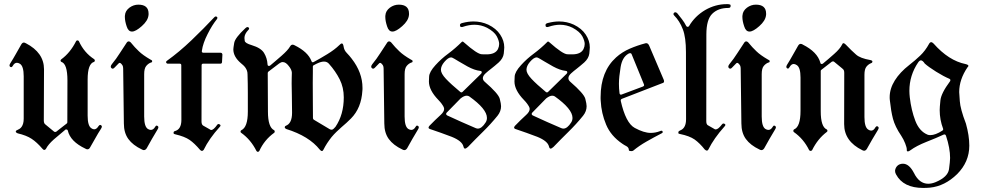

<svg xmlns="http://www.w3.org/2000/svg" viewBox="-20 -717 4799 937"><path d="M309.1 -324.2Q309.1 -406.2 279.3 -415Q271.5 -420.9 279.3 -427.7Q322.8 -459.5 351.1 -515.6Q353 -520 357.9 -520Q362.8 -520 365.2 -515.6Q390.6 -460 439.5 -428.2Q442.9 -425.3 442.9 -421.1Q442.9 -417 439 -415Q407.7 -406.2 407.7 -329.1V-328.6V-327.1V-326.7V-325.7V-325.2V-324.7V-152.3Q407.7 -102.1 426.3 -90.8Q433.1 -85.9 439.9 -85.9Q451.2 -85.9 460.9 -101.6Q464.8 -107.4 468.8 -107.4Q470.7 -107.4 473.9 -105.2Q477.1 -103 477.1 -99.1Q477.1 -95.2 473.1 -88.9Q458.5 -66.4 445.6 -43Q432.6 -19.5 419.4 2.9Q414.6 11.7 406.7 11.7Q401.4 11.7 396.5 8.3Q323.2 -26.4 311 -79.6Q310.1 -83.5 306.9 -84.5Q303.7 -85.4 302.2 -85.4Q299.8 -85.4 298.3 -83.5Q270.5 -61 242.7 -36.6Q214.8 -11.7 204.6 8.8Q201.2 14.6 196.3 14.6Q191.4 14.6 186.5 8.3Q159.7 -22.9 134.3 -39.6Q109.4 -56.2 65.9 -66.4Q57.1 -70.3 57.1 -74.2Q57.1 -74.7 57.4 -77.1Q57.6 -79.6 63.5 -82Q69.3 -84.5 75.2 -88.1Q81.1 -91.8 85.7 -98.4Q90.3 -105 93 -114.7Q95.7 -124.5 95.7 -138.2V-344.7Q95.7 -394.5 77.1 -405.8Q69.3 -410.6 62.5 -410.6Q50.3 -410.6 42 -395Q38.6 -389.2 34.7 -389.2Q32.2 -389.2 29.3 -391.4Q26.4 -393.6 26.4 -397.9Q26.4 -401.9 30.3 -408.2Q44.4 -430.2 57.4 -453.6Q70.3 -477.1 84 -500.5Q89.4 -509.3 96.2 -509.3Q101.1 -509.3 106 -505.9H106.4Q194.8 -460 194.8 -378.9L193.8 -128.9Q193.8 -115.2 201.2 -109.9L243.2 -75.2Q246.6 -72.8 249 -72.8Q251.5 -72.8 254.4 -74.2Q274.4 -89.8 287.1 -99.9Q299.8 -109.9 305.7 -114.3Q308.6 -116.7 308.6 -120.6Z M655.3 -694.3Q705.1 -694.3 705.1 -650.4Q705.1 -648.4 705.1 -646.5Q705.1 -644.5 704.6 -642.1Q701.7 -615.7 671.9 -589.4Q642.1 -563 624.5 -563H624Q606 -563 598.1 -588.4Q589.4 -614.3 589.4 -633.8Q589.4 -636.2 589.4 -638.2Q589.4 -640.1 589.8 -642.1Q591.3 -664.1 611.8 -679.7Q631.8 -694.3 655.3 -694.3ZM581.1 -382.3Q581.1 -391.6 578.1 -397.5Q569.8 -410.2 564 -410.2Q561 -410.2 558.1 -406.7L538.6 -386.7Q534.2 -381.8 529.8 -381.8Q526.9 -381.8 523.7 -384.8Q520.5 -387.7 520.5 -391.6Q520.5 -397 525.9 -403.8Q547.9 -430.7 564.7 -457.5Q581.5 -484.4 599.6 -510.7Q603.5 -515.1 607.9 -515.1Q612.8 -515.1 617.7 -510.3Q627.9 -497.6 637.9 -486.8Q647.9 -476.1 657.7 -466.8Q676.8 -448.2 713.4 -426.8Q722.7 -423.3 722.7 -418.5Q722.7 -418 721.9 -415Q721.2 -412.1 715.8 -411.6Q703.1 -406.7 693.4 -394.8Q683.6 -382.8 683.6 -355V-148.4Q683.6 -98.6 702.1 -87.4Q709.5 -83 716.3 -83Q728.5 -83 737.3 -98.1Q740.2 -104 744.6 -104Q746.6 -104 749.8 -101.8Q752.9 -99.6 752.9 -95.7Q752.9 -91.8 749 -85.4Q734.4 -62 721.7 -39.3Q709 -16.6 695.8 6.8Q689.9 15.6 682.1 15.6Q678.2 15.6 672.9 12.7Q628.4 -8.3 606.4 -38.6Q584.5 -68.8 584.5 -114.7Z M963.4 -124.5Q963.4 -109.9 970.7 -104.5L1005.9 -84.5Q1007.8 -82.5 1010.7 -82.5Q1022 -82.5 1040 -107.9Q1042.5 -111.8 1046.4 -111.8Q1048.8 -111.8 1052.5 -109.6Q1056.2 -107.4 1056.2 -104.5Q1056.2 -101.6 1052.7 -98.1Q1000.5 -40.5 974.1 14.2Q970.2 19.5 965.3 19.5Q961.4 19.5 956.1 14.2Q929.2 -17.6 905.3 -34.2Q881.3 -50.8 835.4 -61.5Q827.6 -63 827.4 -66.2Q827.1 -69.3 827.1 -69.8Q827.1 -75.2 833 -77.1Q865.2 -85.4 865.2 -131.8V-132.3V-132.8V-133.3L864.7 -397.5V-397.9V-398.4Q864.7 -406.2 857.4 -406.2H799.8Q793.5 -406.2 791 -411.6Q790.5 -412.6 790.5 -414.1Q790.5 -418 795.4 -420.9Q824.7 -441.9 854.5 -466.8Q884.3 -491.7 915 -521Q945.8 -550.3 973.1 -578.1Q1000.5 -606 1025.4 -632.3Q1029.3 -636.7 1033.2 -636.7Q1035.6 -636.7 1038.3 -634.8Q1041 -632.8 1041 -629.9Q1041 -627 1038.1 -623Q1026.9 -608.9 1015.6 -591.1Q1004.4 -573.2 993.2 -550.8Q970.2 -505.9 965.3 -469.7Q964.8 -468.3 964.8 -466.3Q964.8 -464.4 965.8 -462.4Q968.8 -459.5 972.7 -459.5H1057.1Q1060.5 -459.5 1063 -457Q1065.4 -453.1 1065.4 -450.7L1063.5 -414.1Q1063 -406.2 1055.2 -406.2H970.7Q963.9 -406.2 963.9 -397.9Z M1511.2 -414.6Q1541.5 -430.7 1577.1 -452.6Q1613.3 -474.6 1636.2 -497.1Q1643.6 -504.9 1648.4 -504.9Q1654.3 -504.9 1656.7 -490.7Q1659.2 -471.7 1672.4 -458.5Q1679.2 -451.7 1685.1 -444.6Q1690.9 -437.5 1696.3 -430.7Q1749 -362.8 1749 -288.6Q1749 -285.2 1749 -281.7Q1749 -278.3 1748.5 -274.9Q1743.7 -189.9 1692.9 -138.7Q1682.6 -127.9 1670.7 -117.4Q1658.7 -106.9 1646.5 -96.2Q1634.3 -85.4 1622.1 -73.7Q1609.9 -62 1598.1 -47.9Q1586.9 -33.7 1576.9 -18.6Q1566.9 -3.4 1558.6 13.2Q1555.7 20 1550.8 20Q1546.4 20 1540.5 13.2Q1488.3 -52.7 1377 -87.4Q1369.6 -90.8 1369.6 -95.9Q1369.6 -101.1 1374.5 -103Q1405.3 -114.3 1405.3 -166.5V-167V-167.5V-168Q1405.3 -216.8 1404.3 -252Q1403.3 -287.1 1403.3 -309.1Q1403.3 -322.3 1403.6 -335.4Q1403.8 -348.6 1404.3 -361.8V-362.3Q1403.8 -377 1388.7 -395.5Q1374.5 -414.1 1359.9 -414.1Q1351.6 -414.1 1342.3 -407.2L1289.6 -367.2Q1286.6 -364.3 1286.6 -360.4Q1286.6 -313 1287.1 -266.4Q1287.6 -219.7 1287.6 -172.4Q1287.6 -95.7 1317.9 -81.5Q1320.8 -79.1 1320.8 -75Q1320.8 -70.8 1317.9 -68.8Q1270 -34.2 1245.6 19.5Q1242.7 23.9 1238.8 23.9Q1237.8 23.9 1236.8 23.9Q1233.9 22.9 1231.4 19.5Q1204.1 -35.2 1157.7 -68.4Q1153.8 -70.3 1153.8 -74.7Q1153.8 -79.1 1157.7 -81.5Q1189.5 -96.2 1189.5 -172.4V-263.2Q1189.5 -308.6 1188 -354Q1188 -365.2 1184.8 -373.3Q1181.6 -381.3 1177 -387.7Q1172.4 -394 1167 -398.9Q1161.6 -403.8 1156.2 -408.2Q1118.7 -439.9 1118.7 -476.1Q1118.7 -482.4 1123 -507.8Q1127.4 -532.7 1177.2 -579.1Q1183.1 -585 1188 -585Q1190.4 -585 1193.1 -582.8Q1195.8 -580.6 1195.8 -577.6Q1195.8 -574.7 1192.4 -571.3Q1172.9 -551.3 1172.9 -531.7Q1172.9 -529.8 1174.3 -518.1Q1175.3 -506.3 1208.5 -496.6Q1253.9 -482.9 1268.6 -458.5Q1283.7 -433.6 1285.6 -403.3Q1285.6 -397.9 1288.3 -396.5Q1291 -395 1292.5 -395Q1294.9 -395 1298.8 -397.5Q1311.5 -408.2 1325.2 -419.9Q1338.9 -431.6 1354 -444.8Q1385.3 -472.2 1395.5 -490.2Q1400.9 -499 1407.7 -499Q1412.6 -499 1417.5 -496.1Q1417.5 -495.6 1418.5 -495.6Q1483.4 -463.4 1500 -418.9Q1501.5 -414.6 1503.4 -413.8Q1505.4 -413.1 1506.3 -413.1Q1509.3 -413.1 1511.2 -414.6ZM1506.3 -312Q1506.8 -254.9 1506.8 -212.6Q1506.8 -170.4 1507.3 -142.1Q1507.3 -134.8 1513.2 -131.8L1588.4 -86.9Q1593.8 -84 1598.1 -84Q1604 -84 1608.4 -88.9L1617.2 -98.1Q1657.7 -157.7 1657.7 -241.7Q1657.7 -290 1637.7 -329.8Q1617.7 -369.6 1585 -406.2Q1575.7 -416.5 1561 -416.5Q1547.9 -416.5 1529.8 -408.2Q1525.9 -406.2 1521.2 -404.1Q1516.6 -401.9 1510.7 -398.4Q1506.8 -397 1506.8 -392.6V-391.6V-391.1V-390.6Q1506.8 -383.8 1506.8 -364.3Q1506.8 -344.7 1506.3 -312Z M1926.3 -694.3Q1976.1 -694.3 1976.1 -650.4Q1976.1 -648.4 1976.1 -646.5Q1976.1 -644.5 1975.6 -642.1Q1972.7 -615.7 1942.9 -589.4Q1913.1 -563 1895.5 -563H1895Q1877 -563 1869.1 -588.4Q1860.4 -614.3 1860.4 -633.8Q1860.4 -636.2 1860.4 -638.2Q1860.4 -640.1 1860.8 -642.1Q1862.3 -664.1 1882.8 -679.7Q1902.8 -694.3 1926.3 -694.3ZM1852.1 -382.3Q1852.1 -391.6 1849.1 -397.5Q1840.8 -410.2 1835 -410.2Q1832 -410.2 1829.1 -406.7L1809.6 -386.7Q1805.2 -381.8 1800.8 -381.8Q1797.9 -381.8 1794.7 -384.8Q1791.5 -387.7 1791.5 -391.6Q1791.5 -397 1796.9 -403.8Q1818.8 -430.7 1835.7 -457.5Q1852.5 -484.4 1870.6 -510.7Q1874.5 -515.1 1878.9 -515.1Q1883.8 -515.1 1888.7 -510.3Q1898.9 -497.6 1908.9 -486.8Q1918.9 -476.1 1928.7 -466.8Q1947.8 -448.2 1984.4 -426.8Q1993.7 -423.3 1993.7 -418.5Q1993.7 -418 1992.9 -415Q1992.2 -412.1 1986.8 -411.6Q1974.1 -406.7 1964.4 -394.8Q1954.6 -382.8 1954.6 -355V-148.4Q1954.6 -98.6 1973.1 -87.4Q1980.5 -83 1987.3 -83Q1999.5 -83 2008.3 -98.1Q2011.2 -104 2015.6 -104Q2017.6 -104 2020.8 -101.8Q2023.9 -99.6 2023.9 -95.7Q2023.9 -91.8 2020 -85.4Q2005.4 -62 1992.7 -39.3Q1980 -16.6 1966.8 6.8Q1960.9 15.6 1953.1 15.6Q1949.2 15.6 1943.8 12.7Q1899.4 -8.3 1877.4 -38.6Q1855.5 -68.8 1855.5 -114.7Z M2237.3 -605Q2265.1 -612.3 2291 -612.3Q2328.6 -612.3 2362.8 -596.7Q2401.4 -578.1 2421.1 -548.1Q2440.9 -518.1 2440.9 -485.8Q2440.9 -482.4 2440.2 -474.9Q2439.5 -467.3 2438.5 -455.6Q2435.5 -432.1 2413.6 -412.1Q2402.3 -402.3 2393.6 -395Q2384.8 -387.7 2377.2 -381.8Q2369.6 -376 2363 -370.6Q2356.4 -365.2 2350.1 -359.4Q2336.4 -347.2 2336.4 -335.4Q2336.4 -325.7 2346.2 -317.4Q2412.6 -259.8 2418.9 -234.9Q2425.3 -210 2425.3 -198.7Q2425.3 -173.8 2408.2 -152.3Q2374.5 -110.8 2337.4 -74.5Q2300.3 -38.1 2263.7 0Q2254.4 8.3 2249.5 8.3Q2244.1 8.3 2241.7 -2Q2235.4 -28.8 2184.6 -49.3Q2158.7 -59.1 2131.8 -68.8Q2105 -78.6 2076.7 -87.9Q2071.3 -90.3 2071.3 -94.2Q2071.3 -97.2 2075.2 -102.5Q2102.1 -130.4 2130.9 -156.7Q2147.5 -171.9 2147.5 -185.1Q2147.5 -187.5 2146.7 -190.7Q2146 -193.8 2143.1 -199Q2140.1 -204.1 2134.8 -211.4Q2129.4 -218.8 2119.6 -229Q2073.2 -276.9 2073.2 -319.3Q2073.2 -320.3 2073.5 -326.2Q2073.7 -332 2074.2 -343.3Q2075.2 -366.2 2105 -398.9Q2133.3 -430.2 2168 -455.6Q2202.6 -481.4 2233.9 -512.7Q2235.4 -514.2 2237.3 -514.2Q2240.2 -514.2 2244.1 -510.3Q2309.6 -452.1 2332 -452.1Q2343.3 -451.7 2348.9 -451.7Q2354.5 -451.7 2355 -451.7Q2397 -451.7 2410.2 -477.5Q2416 -490.2 2416 -502.4Q2416 -517.6 2404.3 -540Q2392.1 -562.5 2356.9 -581.5Q2327.6 -596.2 2295.4 -596.2Q2269.5 -596.2 2240.2 -586.4Q2236.8 -585 2232.9 -585Q2226.6 -585 2225.6 -589.1Q2224.6 -593.3 2224.6 -594.7Q2224.6 -602.5 2237.3 -605ZM2226.6 -268.1Q2229 -266.1 2231.9 -266.1Q2234.9 -266.1 2237.3 -268.6L2328.1 -357.4Q2331.1 -361.3 2331.1 -364.3Q2331.1 -365.2 2330.1 -367.9Q2329.1 -370.6 2323.2 -371.1Q2295.9 -374 2261.7 -392.6Q2234.4 -408.2 2218.5 -417.5Q2202.6 -426.8 2197.3 -430.2Q2186 -437 2181.6 -437Q2167.5 -437 2148.4 -414.6Q2131.8 -395 2131.8 -376.5Q2131.8 -358.4 2156.2 -332.3Q2180.7 -306.2 2226.6 -268.1ZM2159.2 -166.5Q2157.2 -163.1 2157.2 -160.6Q2157.2 -156.7 2162.1 -153.8Q2197.3 -137.7 2231.7 -122.1Q2266.1 -106.4 2301.3 -91.8Q2307.1 -89.4 2312 -89.4Q2331.1 -89.4 2350.1 -119.6Q2356.4 -129.4 2356.4 -141.6Q2356.4 -185.1 2270 -246.6Q2264.6 -250 2257.3 -250Q2245.1 -250 2228 -236.8Z M2654.8 -605Q2682.6 -612.3 2708.5 -612.3Q2746.1 -612.3 2780.3 -596.7Q2818.8 -578.1 2838.6 -548.1Q2858.4 -518.1 2858.4 -485.8Q2858.4 -482.4 2857.7 -474.9Q2856.9 -467.3 2856 -455.6Q2853 -432.1 2831.1 -412.1Q2819.8 -402.3 2811 -395Q2802.2 -387.7 2794.7 -381.8Q2787.1 -376 2780.5 -370.6Q2773.9 -365.2 2767.6 -359.4Q2753.9 -347.2 2753.9 -335.4Q2753.9 -325.7 2763.7 -317.4Q2830.1 -259.8 2836.4 -234.9Q2842.8 -210 2842.8 -198.7Q2842.8 -173.8 2825.7 -152.3Q2792 -110.8 2754.9 -74.5Q2717.8 -38.1 2681.2 0Q2671.9 8.3 2667 8.3Q2661.6 8.3 2659.2 -2Q2652.8 -28.8 2602.1 -49.3Q2576.2 -59.1 2549.3 -68.8Q2522.5 -78.6 2494.1 -87.9Q2488.8 -90.3 2488.8 -94.2Q2488.8 -97.2 2492.7 -102.5Q2519.5 -130.4 2548.3 -156.7Q2564.9 -171.9 2564.9 -185.1Q2564.9 -187.5 2564.2 -190.7Q2563.5 -193.8 2560.5 -199Q2557.6 -204.1 2552.2 -211.4Q2546.9 -218.8 2537.1 -229Q2490.7 -276.9 2490.7 -319.3Q2490.7 -320.3 2491 -326.2Q2491.2 -332 2491.7 -343.3Q2492.7 -366.2 2522.5 -398.9Q2550.8 -430.2 2585.4 -455.6Q2620.1 -481.4 2651.4 -512.7Q2652.8 -514.2 2654.8 -514.2Q2657.7 -514.2 2661.6 -510.3Q2727.1 -452.1 2749.5 -452.1Q2760.7 -451.7 2766.4 -451.7Q2772 -451.7 2772.5 -451.7Q2814.5 -451.7 2827.6 -477.5Q2833.5 -490.2 2833.5 -502.4Q2833.5 -517.6 2821.8 -540Q2809.6 -562.5 2774.4 -581.5Q2745.1 -596.2 2712.9 -596.2Q2687 -596.2 2657.7 -586.4Q2654.3 -585 2650.4 -585Q2644 -585 2643.1 -589.1Q2642.1 -593.3 2642.1 -594.7Q2642.1 -602.5 2654.8 -605ZM2644 -268.1Q2646.5 -266.1 2649.4 -266.1Q2652.3 -266.1 2654.8 -268.6L2745.6 -357.4Q2748.5 -361.3 2748.5 -364.3Q2748.5 -365.2 2747.6 -367.9Q2746.6 -370.6 2740.7 -371.1Q2713.4 -374 2679.2 -392.6Q2651.9 -408.2 2636 -417.5Q2620.1 -426.8 2614.7 -430.2Q2603.5 -437 2599.1 -437Q2585 -437 2565.9 -414.6Q2549.3 -395 2549.3 -376.5Q2549.3 -358.4 2573.7 -332.3Q2598.1 -306.2 2644 -268.1ZM2576.7 -166.5Q2574.7 -163.1 2574.7 -160.6Q2574.7 -156.7 2579.6 -153.8Q2614.7 -137.7 2649.2 -122.1Q2683.6 -106.4 2718.8 -91.8Q2724.6 -89.4 2729.5 -89.4Q2748.5 -89.4 2767.6 -119.6Q2773.9 -129.4 2773.9 -141.6Q2773.9 -185.1 2687.5 -246.6Q2682.1 -250 2674.8 -250Q2662.6 -250 2645.5 -236.8Z M3048.8 13.7Q3048.3 2.4 3036.6 -3.9Q3025.9 -9.3 3017.1 -15.6Q2960.9 -53.7 2938 -108.9Q2914.6 -164.1 2911.6 -225.1Q2911.1 -230 2911.1 -234.4Q2911.1 -238.8 2911.1 -243.7Q2911.1 -368.7 2986.8 -437Q3016.1 -463.4 3053.5 -479.5Q3090.8 -495.6 3130.4 -505.9Q3131.8 -506.3 3133.8 -506.3Q3143.1 -506.3 3148.4 -493.7L3218.8 -328.6Q3220.7 -324.2 3220.7 -320.3Q3220.7 -314.5 3215.3 -312H3214.4L3014.2 -234.4Q3009.3 -232.4 3009.3 -227.1V-226.1V-225.6V-225.1Q3033.7 -116.7 3077.6 -92.8Q3122.6 -68.4 3155.3 -68.4Q3178.7 -68.4 3201.2 -77.1Q3205.1 -79.1 3208 -79.1Q3211.9 -79.1 3213.1 -76.4Q3214.4 -73.7 3214.4 -72.3Q3214.4 -69.3 3210 -66.9Q3170.4 -46.4 3134.5 -25.9Q3098.6 -5.4 3070.3 18.1Q3066.4 20.5 3061.5 20.5Q3059.6 20.5 3054.2 19.8Q3048.8 19 3048.8 13.7ZM3003.4 -262.2Q3003.9 -258.3 3006.1 -256.6Q3008.3 -254.9 3010.3 -254.9Q3011.2 -254.9 3014.2 -255.9L3118.2 -294.9Q3123.5 -297.4 3123.5 -301.3Q3123.5 -302.2 3122.6 -305.2L3063 -451.2Q3061 -457.5 3055.2 -457.5Q3050.3 -457.5 3045.4 -454.1Q3016.6 -437 3008.8 -390.1Q3004.9 -366.2 3002.7 -345.7Q3000.5 -325.2 3000.5 -308.1Q3000.5 -285.2 3003.4 -262.2Z M3270 -641.6Q3266.6 -645 3266.6 -648.4Q3266.6 -651.9 3269.5 -654.5Q3272.5 -657.2 3275.4 -657.2Q3280.3 -657.2 3285.2 -652.3Q3296.4 -638.7 3308.3 -623Q3320.3 -607.4 3328.6 -590.8Q3331.1 -585.9 3335.7 -585.9Q3340.3 -585.9 3342.8 -589.8Q3371.1 -638.2 3421.4 -668Q3471.7 -696.8 3526.4 -696.8H3530.3H3530.8H3531.7H3532.2H3532.7H3533.2H3533.7Q3544.9 -695.8 3545.4 -691.9V-686.5Q3545.4 -678.2 3533.7 -678.2Q3485.4 -678.2 3456.5 -650.4Q3427.2 -622.6 3427.2 -548.8L3426.8 -126Q3426.8 -110.4 3434.1 -106L3469.2 -85.9Q3470.2 -85.4 3472.7 -85.4Q3484.9 -85.4 3502.9 -109.4Q3506.3 -114.3 3510.7 -114.3Q3513.2 -114.3 3516.6 -112.3Q3520 -110.4 3520 -107.4Q3520 -104 3515.6 -99.6Q3463.9 -42 3437 12.7Q3434.1 18.1 3429.7 18.1Q3425.8 18.1 3419.4 12.7Q3395 -18.1 3370.1 -36.1Q3344.7 -53.7 3298.8 -63Q3291 -64 3290.8 -67.1Q3290.5 -70.3 3290.5 -70.8Q3290.5 -76.2 3295.9 -78.6Q3301.8 -81.1 3307.6 -84.7Q3313.5 -88.4 3318.1 -95Q3322.8 -101.6 3325.4 -111.3Q3328.1 -121.1 3328.1 -134.8L3327.6 -462.9Q3327.6 -534.2 3312.5 -573.7Q3296.9 -614.7 3270 -641.6Z M3668.9 -694.3Q3718.8 -694.3 3718.8 -650.4Q3718.8 -648.4 3718.8 -646.5Q3718.8 -644.5 3718.3 -642.1Q3715.3 -615.7 3685.5 -589.4Q3655.8 -563 3638.2 -563H3637.7Q3619.6 -563 3611.8 -588.4Q3603 -614.3 3603 -633.8Q3603 -636.2 3603 -638.2Q3603 -640.1 3603.5 -642.1Q3605 -664.1 3625.5 -679.7Q3645.5 -694.3 3668.9 -694.3ZM3594.7 -382.3Q3594.7 -391.6 3591.8 -397.5Q3583.5 -410.2 3577.6 -410.2Q3574.7 -410.2 3571.8 -406.7L3552.2 -386.7Q3547.9 -381.8 3543.5 -381.8Q3540.5 -381.8 3537.4 -384.8Q3534.2 -387.7 3534.2 -391.6Q3534.2 -397 3539.6 -403.8Q3561.5 -430.7 3578.4 -457.5Q3595.2 -484.4 3613.3 -510.7Q3617.2 -515.1 3621.6 -515.1Q3626.5 -515.1 3631.3 -510.3Q3641.6 -497.6 3651.6 -486.8Q3661.6 -476.1 3671.4 -466.8Q3690.4 -448.2 3727.1 -426.8Q3736.3 -423.3 3736.3 -418.5Q3736.3 -418 3735.6 -415Q3734.9 -412.1 3729.5 -411.6Q3716.8 -406.7 3707 -394.8Q3697.3 -382.8 3697.3 -355V-148.4Q3697.3 -98.6 3715.8 -87.4Q3723.1 -83 3730 -83Q3742.2 -83 3751 -98.1Q3753.9 -104 3758.3 -104Q3760.3 -104 3763.4 -101.8Q3766.6 -99.6 3766.6 -95.7Q3766.6 -91.8 3762.7 -85.4Q3748 -62 3735.4 -39.3Q3722.7 -16.6 3709.5 6.8Q3703.6 15.6 3695.8 15.6Q3691.9 15.6 3686.5 12.7Q3642.1 -8.3 3620.1 -38.6Q3598.1 -68.8 3598.1 -114.7Z M3985.4 -175.8V-174.8V-174.3V-173.8Q3985.4 -98.1 4014.6 -85.4Q4018.1 -83 4018.1 -78.9Q4018.1 -74.7 4014.6 -72.8Q3970.7 -39.6 3943.4 15.6Q3940.4 19.5 3936 19.5Q3931.6 19.5 3928.7 15.6Q3901.9 -39.1 3854.5 -72.3Q3851.6 -74.2 3851.6 -78.6Q3851.6 -83 3855 -85.4Q3886.7 -98.1 3886.7 -176.3V-338.4Q3886.7 -388.2 3868.2 -399.4Q3859.9 -404.8 3853.5 -404.8Q3841.8 -404.8 3833 -389.2Q3829.1 -382.3 3825.2 -382.3Q3823.2 -382.3 3820.3 -384.5Q3817.4 -386.7 3817.4 -391.1Q3817.4 -395 3821.3 -401.4Q3835.4 -423.8 3848.4 -447.3Q3861.3 -470.7 3875 -494.1Q3880.4 -502.9 3887.2 -502.9Q3892.1 -502.9 3897 -500L3897.5 -499.5Q3969.2 -463.4 3983.4 -411.1Q3984.4 -405.8 3986.8 -405.3Q3989.3 -404.8 3990.2 -404.8Q3993.7 -404.8 3996.1 -406.7Q4009.8 -418 4023.4 -429.7Q4037.1 -441.4 4051.3 -454.1Q4079.6 -479 4089.8 -500Q4091.8 -506.3 4096.7 -506.3Q4100.6 -506.3 4107.4 -499.5Q4136.7 -468.8 4157.7 -450.7Q4177.7 -432.6 4228 -423.8Q4232.4 -422.9 4234.4 -421.6Q4236.3 -420.4 4237.3 -418.9Q4237.8 -417.5 4237.3 -416Q4237.3 -410.6 4231 -408.7Q4218.3 -403.8 4208.5 -391.8Q4198.7 -379.9 4198.7 -352.1V-145.5Q4198.7 -95.7 4217.3 -84.5Q4225.1 -79.6 4231.4 -79.6Q4243.7 -79.6 4252 -95.2Q4255.9 -101.1 4259.8 -101.1Q4261.7 -101.1 4264.9 -98.9Q4268.1 -96.7 4268.1 -92.8Q4268.1 -88.9 4264.2 -82.5Q4249.5 -59.1 4236.6 -36.4Q4223.6 -13.7 4210.4 9.8Q4204.6 18.6 4197.3 18.6Q4193.4 18.6 4188.5 16.1Q4099.6 -27.3 4099.6 -111.3L4100.1 -361.3Q4100.1 -376 4092.8 -380.4H4092.3V-381.3L4050.8 -415.5Q4048.3 -417.5 4044.9 -417.5Q4042.5 -417.5 4039.6 -416L3988.8 -376.5Q3985.4 -374.5 3985.4 -370.6Z M4585 -60.1Q4567.4 -51.8 4546.4 -43Q4525.4 -34.2 4500.5 -24.4Q4451.7 -4.9 4423.3 16.1Q4415.5 22 4410.6 22Q4409.7 22 4407.5 21.2Q4405.3 20.5 4405.3 15.6V15.1V14.6V14.2V13.7V13.2V12.7V12.2Q4405.3 2.9 4397.5 -17.1Q4389.6 -37.1 4378.4 -54.2Q4362.8 -77.1 4352.8 -97.9Q4342.8 -118.7 4337.9 -137.2Q4333 -155.8 4329.3 -178Q4325.7 -200.2 4322.8 -226.6Q4322.3 -230.5 4322 -234.6Q4321.8 -238.8 4321.8 -242.7Q4321.8 -284.2 4346.9 -324.5Q4372.1 -364.7 4417.5 -399.9Q4445.8 -421.9 4470.7 -445.6Q4495.6 -469.2 4514.2 -503.4Q4518.6 -511.2 4524.4 -511.2Q4529.3 -511.2 4536.1 -504.4Q4609.9 -420.9 4692.4 -404.3Q4706.1 -400.9 4706.1 -395.5Q4706.1 -392.6 4701.7 -388.7Q4661.1 -329.1 4661.1 -267.6Q4661.1 -260.7 4664.1 -223.1Q4666.5 -185.5 4693.4 -115.2V-114.7L4693.8 -114.3Q4710.4 -55.2 4710.4 -6.3Q4710.4 73.2 4650.9 132.8Q4590.8 191.4 4518.6 198.7Q4502 200.2 4485.8 200.2Q4388.2 200.2 4353 134.3Q4348.1 126 4348.1 117.2Q4348.1 112.8 4349.9 107.4Q4351.6 102.1 4355.2 96.9Q4358.9 91.8 4364.7 87.9Q4370.6 84 4379.4 82.5Q4381.8 82 4386.7 82Q4417 82 4440.4 127.4Q4466.3 179.7 4509.8 179.7Q4526.9 179.7 4545.9 171.9Q4605.5 147 4611.3 108.9Q4613.8 89.8 4615.2 76.2Q4616.7 62.5 4616.7 54.2Q4616.7 5.9 4596.7 -54.2Q4596.7 -55.2 4596.2 -55.7L4595.7 -56.2Q4593.8 -61 4589.4 -61Q4587.9 -61 4585 -60.1ZM4613.3 -332.5Q4585.9 -343.8 4548.3 -367.2Q4510.3 -391.1 4493.2 -406.7L4492.2 -407.2V-407.7V-408.2Q4482.4 -422.4 4474.1 -422.4Q4467.8 -422.4 4460.9 -412.6Q4418 -349.1 4418 -273.9Q4418 -266.1 4418.5 -258.3Q4418.9 -250.5 4419.9 -242.2Q4427.2 -179.2 4446.8 -127.9Q4466.8 -75.7 4507.3 -59.6L4507.8 -59.1H4508.3Q4514.2 -57.6 4520.5 -57.6Q4544.9 -57.6 4579.1 -79.6Q4583 -82 4583 -85.9Q4583 -87.9 4582.5 -88.9Q4565.9 -132.8 4565.9 -179.7Q4565.9 -185.5 4566.7 -197.3Q4567.4 -209 4569.3 -226.1Q4572.3 -261.2 4616.7 -320.8Q4618.2 -323.7 4618.2 -325.7Q4618.2 -330.6 4613.3 -332.5Z"/></svg>

Font: UnifrakturMaguntia sl
Style: Regular
Weight: 400
Designer: j. 'mach' wust, based on a font by Peter Wiegel, original typeface by Carl Albert Fahrenwaldt 1901
Version: Version 2010-11-24